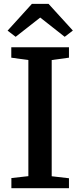

<svg xmlns="http://www.w3.org/2000/svg" viewBox="-20 -992 423 1012"><path d="M129.5 -63.5V-675.5L39.5 -688V-743H343.5V-688L252.5 -675.5V-63L343.5 -52.5V0H40V-53.5ZM62.5 -798 20 -830.5 148 -971.5H236L364 -831L321 -798L192 -899.5Z"/></svg>

Font: Merriweather Light 18pt SemiBold
Style: Regular
Weight: 600
Version: Version 2.100